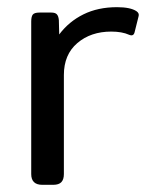

<svg xmlns="http://www.w3.org/2000/svg" viewBox="-20 -515 434 535"><path d="M67 -30V-455Q67 -469 71.5 -474.5Q76 -480 90 -480H123Q134 -480 138.5 -475Q143 -470 144 -459L145 -419Q172 -455 212.5 -475Q253 -495 306 -495Q343 -495 360 -484Q369 -478 366 -469L355 -425Q352 -413 340 -418Q320 -427 290 -427Q233 -427 195.5 -395Q158 -363 158 -306V-30Q158 -15 151 -7.5Q144 0 128 0H98Q67 0 67 -30Z"/></svg>

Font: Mitr Light
Style: Regular
Weight: 300
Designer: Thanarat Vachiruckul
Foundry: Cadson Demak
Version: Version 1.002